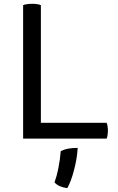

<svg xmlns="http://www.w3.org/2000/svg" viewBox="-20 -717 608 993"><path d="M531.2 0Q535.2 -7.8 536.1 -17.6Q538.1 -28.3 538.1 -41Q538.1 -53.7 536.1 -64.5Q535.2 -74.2 531.2 -82Q418 -82 191.4 -82Q191.4 -234.4 191.4 -690.4Q184.6 -693.4 173.8 -695.3Q162.1 -697.3 146.5 -697.3Q129.9 -697.3 118.2 -695.3Q106.4 -693.4 99.6 -690.4Q99.6 -653.3 99.6 -580.1Q99.6 -435.5 99.6 0Q208 0 531.2 0ZM293.9 65.4Q291 107.4 282.2 150.4Q274.4 192.4 261.7 225.6Q271.5 238.3 290 246.1Q308.6 253.9 328.1 255.9Q347.7 221.7 363.3 161.1Q378.9 101.6 381.8 47.9Q354.5 47.9 333 51.8Q311.5 55.7 293.9 65.4Z"/></svg>

Font: cl
Style: Regular
Weight: 400
Designer: Mitja Miklavcic
Version: Version 1.0